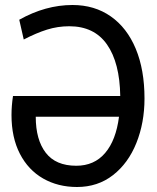

<svg xmlns="http://www.w3.org/2000/svg" viewBox="-20 -734 628 768"><path d="M558 -340Q558 -243 525.5 -162Q493 -81 432 -33.5Q371 14 288 14Q212 14 152.5 -20Q93 -54 59.5 -119Q26 -184 26 -274Q26 -311 32 -350H461Q459 -483 408 -556Q357 -629 257 -629Q211 -629 168 -615.5Q125 -602 75 -576L57 -655Q162 -714 270 -714Q358 -714 423 -668.5Q488 -623 523 -539Q558 -455 558 -340ZM456 -267H123Q123 -175 163 -123Q203 -71 285 -71Q357 -71 400.5 -122Q444 -173 456 -267Z"/></svg>

Font: Cabin Condensed
Style: Regular
Weight: 400
Width: 3
Version: Version 2.001